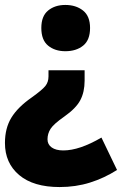

<svg xmlns="http://www.w3.org/2000/svg" viewBox="-40 -583 529 776"><path d="M324 -470Q324 -421 296 -398.5Q268 -376 224 -376Q182 -376 154.5 -398.5Q127 -421 127 -470Q127 -518 154.5 -540.5Q182 -563 224 -563Q267 -563 295.5 -540.5Q324 -518 324 -470ZM302 -257Q302 -211 284.5 -178Q267 -145 220 -112Q177 -82 164.5 -62.5Q152 -43 152 -20Q152 1 169 13Q186 25 216 25Q281 25 370 -27L433 104Q381 137 323.5 155Q266 173 201 173Q95 173 37.5 124.5Q-20 76 -20 -5Q-20 -65 6 -107.5Q32 -150 88 -189Q130 -219 143 -235Q156 -251 156 -274V-299H302Z"/></svg>

Font: Noto Sans Bengali SemiCondensed Black
Style: Regular
Weight: 900
Width: 4
Designer: Joana Ranito - Universal Thirst; Jelle Bosma - Monotype Design Team
Foundry: Universal Thirst ehf.
Version: Version 3.000; ttfautohint (v1.8.4.7-5d5b)